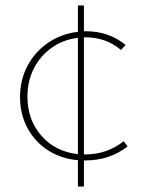

<svg xmlns="http://www.w3.org/2000/svg" viewBox="-20 -580 523 700"><path d="M289 5H286V100H264V4Q203 -1 155 -32Q107 -63 80 -113.5Q53 -164 53 -226Q53 -289 80.5 -340.5Q108 -392 156 -424.5Q204 -457 264 -464V-560H286V-466H294Q377 -466 438 -416L421 -398Q366 -444 292 -444H286V-17H291Q370 -17 431 -65L445 -46Q380 5 289 5ZM264 -18V-442Q212 -436 170 -407Q128 -378 104 -331.5Q80 -285 80 -228Q80 -143 131 -85Q182 -27 264 -18Z"/></svg>

Font: Ysabeau Extralight
Style: Regular
Weight: 200
Designer: Christian Thalmann (Catharsis Fonts)
Version: Version 0.003